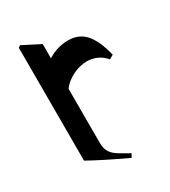

<svg xmlns="http://www.w3.org/2000/svg" viewBox="-170 -740 754 851"><g transform="rotate(-30 207.5 -314.0)"><path d="M60 -646V-69C93 -50 167 -12 249 26L259 8L215 -17C175 -40 160 -61 160 -102V-379C193 -423 249 -444 290 -444C325 -444 360 -430 384 -400L405 -412C378 -522 335 -566 265 -566C227 -566 192 -555 160 -535V-608L70 -654Z"/></g></svg>

Font: Nithya Ranjana DU
Style: Regular
Weight: 400
Designer: Designed by Tathagata Biswas and Noopur Datye with help from Ananda Maharjan, Callijatra
Foundry: Ek Type
Version: Version 1.000;Glyphs 3.2.3 (3260)